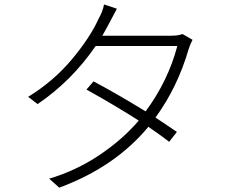

<svg xmlns="http://www.w3.org/2000/svg" viewBox="-20 -823 1040 875"><path d="M811.5 -668 857.4 -641.6Q846.7 -621.1 839.8 -599.6Q790 -426.8 688.5 -287.1Q720.7 -266.6 786.1 -221.7L751 -176.8Q722.7 -199.2 656.2 -245.1Q503.9 -61.5 250 32.2L204.1 -8.8Q326.2 -44.9 432.1 -115.7Q538.1 -186.5 612.3 -273.4Q508.8 -339.8 374 -415L406.2 -452.1Q509.8 -397.5 643.6 -315.4Q746.1 -454.1 788.1 -613.3H416Q306.6 -454.1 151.4 -348.6L108.4 -381.8Q224.6 -453.1 308.1 -553.2Q391.6 -653.3 429.7 -738.3Q448.2 -770.5 454.1 -802.7L512.7 -783.2Q511.7 -782.2 478.5 -718.8Q464.8 -692.4 446.3 -660.2H758.8Q793 -660.2 811.5 -668Z"/></svg>

Font: GenEi Gothic M Light
Style: Regular
Weight: 300
Designer: o_tamon (Modified); [Source Han Sans]
Ryoko NISHIZUKA  (kana & ideographs); Paul D. Hunt (Latin, Greek & Cyrillic); Wenl
Version: Version 1.1a;Original Version 1.004